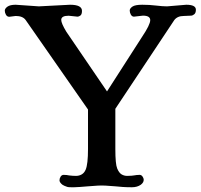

<svg xmlns="http://www.w3.org/2000/svg" viewBox="-49 -789 845 809"><path d="M757.3 -723.1 725.1 -721.7Q698.7 -721.7 685.5 -704.6L437 -330.6V-161.1Q437 -97.7 444.8 -79.1Q452.6 -60.5 463.4 -54.2Q474.1 -47.9 486.8 -47.9Q499.5 -47.9 505.4 -48.6Q511.2 -49.3 516.4 -50Q521.5 -50.8 526.6 -51.5Q531.7 -52.2 539.3 -52.2Q546.9 -52.2 551.8 -44.9Q556.6 -37.6 556.6 -31.7Q556.6 -25.9 553.7 -20.8Q550.8 -15.6 544.4 -10.7Q529.3 0 506.8 0Q484.4 0 468 -1.2Q451.7 -2.4 437.5 -3.9L409.2 -5.9Q395.5 -7.3 379.4 -7.3Q363.3 -7.3 349.6 -5.9L321.3 -3.9Q247.6 2.9 233.9 -1.7Q220.2 -6.3 213.9 -10.7Q201.7 -20.5 201.7 -29.1Q201.7 -37.6 206.5 -44.9Q211.4 -52.2 219.2 -52.2Q227.1 -52.2 232.2 -51.5Q237.3 -50.8 242.2 -49.8Q257.8 -47.9 271.2 -47.9Q284.7 -47.9 295.4 -54.2Q306.2 -60.5 312 -74.2Q321.8 -97.2 321.8 -161.1V-327.6L59.1 -704.6Q46.9 -721.7 17.1 -721.7L-9.8 -718.3Q-19 -718.3 -23.9 -726.8Q-28.8 -735.4 -28.8 -744.1Q-28.8 -752.9 -17.6 -761Q-6.3 -769 17.1 -769L114.7 -762.2L246.1 -769Q296.4 -769 296.4 -743.2Q296.4 -728.5 289.8 -723.6Q283.2 -718.8 277.8 -718.8L240.2 -722.7Q209 -722.7 209 -705.1Q209 -690.9 230.5 -655.3L401.9 -403.8L550.3 -634.8Q584 -685.1 584 -704.1Q584 -723.1 553.2 -723.1L515.6 -718.8Q507.3 -718.8 502.4 -727.3Q497.6 -735.8 497.6 -744.6Q497.6 -753.4 509 -761.2Q520.5 -769 550.5 -769Q580.6 -769 608.4 -765.6Q636.2 -762.2 654.8 -762.2L735.8 -769Q776.4 -769 776.4 -748Q776.4 -733.9 769 -728.5Q761.7 -723.1 757.3 -723.1Z"/></svg>

Font: Stoke
Style: Regular
Weight: 400
Designer: Nicole Fally
Foundry: Nicole Fally
Version: Version 1.002